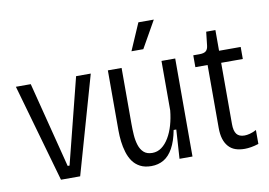

<svg xmlns="http://www.w3.org/2000/svg" viewBox="-79 -867 1410 1005"><g transform="rotate(-10 626.0 -364.5)"><path d="M170 0 22 -520H101L217 -65H227L342 -520H420L272 0Z M649 12Q614 12 589.5 -1Q565 -14 550 -35.5Q535 -57 526.5 -85Q518 -113 514.5 -142.5Q511 -172 511 -201V-521H584V-223Q584 -194 586 -164.5Q588 -135 596 -110Q604 -85 620.5 -70Q637 -55 666 -55Q693 -55 715 -71Q737 -87 754 -115.5Q771 -144 781.5 -180.5Q792 -217 796 -258V-521H869V-210V0H800L810 -154H796Q785 -96 764.5 -59Q744 -22 715 -5Q686 12 649 12ZM713 -598H650L712 -741H794Z M1146 8Q1118 8 1096.5 0.5Q1075 -7 1060 -24Q1045 -41 1037.5 -65.5Q1030 -90 1030 -124V-458H965V-521H998Q1022 -521 1032.5 -530Q1043 -539 1045 -559L1053 -631H1102V-521H1217V-457H1102V-131Q1102 -95 1115 -78Q1128 -61 1157 -61Q1169 -61 1185 -65Q1201 -69 1220 -79V-5Q1198 2 1179.5 5Q1161 8 1146 8Z"/></g></svg>

Font: Bricolage Grotesque SemiCondensed Light
Style: Regular
Weight: 300
Width: 4
Designer: Mathieu Triay
Foundry: Atelier Triay
Version: Version 1.000;gftools[0.9.30]